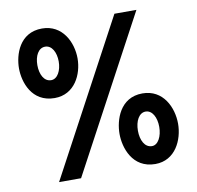

<svg xmlns="http://www.w3.org/2000/svg" viewBox="-80 -792 906 885"><g transform="rotate(-10 373.0 -350.0)"><path d="M126 10H229L615 -710H512ZM174 -375C268 -375 309 -463 309 -537C309 -612 267 -701 171 -701C65 -701 35 -601 35 -538C35 -475 66 -375 174 -375ZM172 -459C139 -459 121 -495 121 -538C121 -581 139 -616 171 -616C202 -616 221 -581 221 -538C221 -496 202 -459 172 -459ZM578 5C672 5 713 -85 713 -160C713 -236 672 -326 575 -326C469 -326 439 -224 439 -160C439 -97 470 5 578 5ZM577 -79C543 -79 525 -116 525 -160C525 -205 544 -241 575 -241C606 -241 625 -205 625 -161C625 -117 606 -79 577 -79Z"/></g></svg>

Font: FREAK Grotesk
Style: Bold
Weight: 700
Designer: La Scuola Open Source
Foundry: La Scuola Open Source
Version: Version 1.000;PS 1.0;hotconv 1.0.72;makeotf.lib2.5.5900